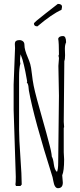

<svg xmlns="http://www.w3.org/2000/svg" viewBox="-20 -966 417 997"><path d="M174.3 -829.1Q156.2 -829.1 156.2 -843.8Q156.2 -849.6 215.6 -895.3Q274.9 -940.9 280.3 -945.8Q302.2 -945.8 302.2 -930.2Q302.2 -929.7 299.3 -915Q249 -892.6 174.3 -829.1ZM303.2 -54.2 306.2 -18.1Q306.2 11.2 280.8 11.2Q263.2 11.2 256.8 -26.4Q253.4 -43.9 252.9 -45.9Q155.3 -354 129.9 -496.1Q128.9 -500.5 128.4 -509.8Q127.4 -529.8 119.1 -538.1L121.1 -543Q114.7 -580.1 111.6 -594.5Q108.4 -608.9 104.5 -627Q97.7 -658.7 86.9 -684.1Q84 -663.6 84 -652.8Q84 -642.1 85.9 -636.2Q79.1 -612.8 79.1 -566.9V-293Q79.1 -245.1 85.9 -150.4Q92.8 -55.7 92.8 -7.8L85.9 0H63L60.1 -7.8Q62 -15.6 62 -47.9L50.8 -396V-526.9L58.1 -715.8L57.1 -736.8Q57.1 -749.5 63.7 -753.7Q70.3 -757.8 80.8 -757.8Q91.3 -757.8 99.1 -751.7Q106.9 -745.6 106.9 -732.4Q106.9 -719.2 111.3 -703.6Q115.7 -688 124 -668.7Q132.3 -649.4 137 -633.5Q141.6 -617.7 145.5 -582.8Q149.4 -547.9 154.8 -521Q160.2 -494.1 172.4 -448.7Q184.6 -403.3 200.4 -348.1Q216.3 -293 220.7 -275.6Q225.1 -258.3 232.4 -231.4Q248 -175.8 249 -152.8Q255.9 -142.6 259.5 -113.3Q263.2 -84 275.9 -73.2Q282.2 -87.4 282.2 -121.1L286.1 -469.2L283.2 -624L286.1 -662.1Q286.1 -672.9 283.2 -674.8L286.1 -683.1Q286.1 -744.6 282.2 -765.1Q286.1 -778.8 307.1 -778.8Q323.2 -778.8 323.2 -746.1Q316.9 -733.4 316.9 -712.9L317.9 -679.2Q317.9 -657.7 314 -648.9L311 -333Q311 -323.7 313 -306.2L311 -301.8V-175.8L313 -138.2Q313 -78.6 303.2 -56.2Z"/></svg>

Font: Amatic SC
Style: Regular
Weight: 400
Version: Version 1.004